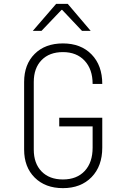

<svg xmlns="http://www.w3.org/2000/svg" viewBox="-20 -965 640 995"><path d="M105 -190V-540Q105 -631 159.5 -685.5Q214 -740 306 -740Q399 -740 454.5 -683Q510 -626 510 -530H460Q460 -606 418.5 -650.5Q377 -695 306 -695Q236 -695 195.5 -653.5Q155 -612 155 -540V-190Q155 -118 195.5 -76.5Q236 -35 306 -35Q378 -35 419 -79Q460 -123 460 -200V-310H287V-355H510V-200Q510 -104 454.5 -47Q399 10 306 10Q215 10 160 -44.5Q105 -99 105 -190ZM195 -805H150L271 -945H331L450 -805H405L302 -914H299Z"/></svg>

Font: JetBrains Mono Extra Light
Style: Regular
Weight: 200
Monospace: yes
Designer: Philipp Nurullin, Konstantin Bulenkov
Foundry: JetBrains
Version: 2.002